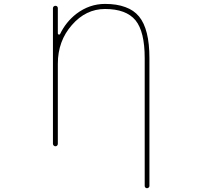

<svg xmlns="http://www.w3.org/2000/svg" viewBox="-20 -783 1040 997"><path d="M731.4 182.6V-481.4Q731.4 -619.1 683.6 -677.7Q634.8 -736.3 525.4 -736.3Q425.8 -736.3 353.5 -653.3Q280.3 -570.3 280.3 -452.1V-36.1Q280.3 -31.2 276.9 -27.3Q273.4 -23.4 268.1 -23.4Q262.7 -23.4 258.8 -27.3Q254.9 -31.2 254.9 -36.1V-740.2Q254.9 -746.1 258.8 -749.5Q262.7 -752.9 268.1 -752.9Q273.4 -752.9 276.9 -749.5Q280.3 -746.1 280.3 -740.2V-609.4Q280.3 -604.5 285.2 -603.5H286.1Q290 -602.5 292 -606.4Q322.3 -668.9 376 -710.9Q444.3 -762.7 525.4 -762.7Q586.9 -762.7 630.9 -746.1Q674.8 -730.5 702.1 -697.3Q755.9 -631.8 755.9 -481.4V182.6Q755.9 187.5 752 190.9Q748 194.3 743.2 194.3Q738.3 194.3 734.9 190.9Q731.4 187.5 731.4 182.6Z"/></svg>

Font: Rounded-X Mgen+ 1m thin
Style: Regular
Weight: 100
Designer: [Source Han Sans]
Ryoko NISHIZUKA  (kana & ideographs); Paul D. Hunt (Latin, Greek & Cyrillic); Wenlong ZHANG  (bopomofo
Version: Version 1.059.20150602